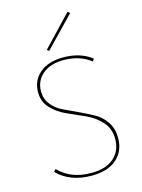

<svg xmlns="http://www.w3.org/2000/svg" viewBox="-133 -975 781 1057"><g transform="rotate(-15 257.5 -446.0)"><path d="M206 -717 195 -726 359 -899 372 -889ZM432 -156Q432 -214 396.5 -253.5Q361 -293 310.5 -316Q260 -339 209.5 -361Q159 -383 123.5 -420.5Q88 -458 88 -512Q88 -580 137 -621.5Q186 -663 271 -663Q367 -663 433 -613L423 -599Q361 -648 269 -648Q193 -648 149 -610.5Q105 -573 105 -513Q105 -470 130.5 -438Q156 -406 194 -388Q232 -370 277 -349Q322 -328 360 -307Q398 -286 423.5 -247.5Q449 -209 449 -157Q449 -82 398.5 -37.5Q348 7 256 7Q132 7 60 -67L72 -80Q141 -8 257 -8Q341 -8 386.5 -48Q432 -88 432 -156Z"/></g></svg>

Font: EauTestSC Thin
Style: Regular
Weight: 250
Designer: Christian Thalmann (Catharsis Fonts)
Version: Version 0.001;PS 000.001;hotconv 1.0.88;makeotf.lib2.5.64775